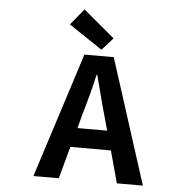

<svg xmlns="http://www.w3.org/2000/svg" viewBox="-64 -1069 1127 1133"><g transform="rotate(5 500.0 -503.0)"><path d="M576.2 -850.6 510.7 -777.3 312.5 -910.2 390.6 -1005.9ZM410.2 -304.7H585.9L563.5 -385.7Q550.8 -428.7 529.3 -512.2Q507.8 -595.7 499 -627.9H495.1Q469.7 -514.6 431.6 -385.7ZM669.9 0 618.2 -190.4H377.9L326.2 0H175.8L413.1 -740.2H586.9L824.2 0Z"/></g></svg>

Font: Gen Shin Gothic Monospace Bold
Style: Bold
Weight: 700
Designer: [Source Han Sans]
Ryoko NISHIZUKA  (kana & ideographs); Paul D. Hunt (Latin, Greek & Cyrillic); Wenlong ZHANG  (bopomofo
Version: Version 1.002.20150607